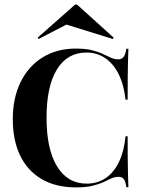

<svg xmlns="http://www.w3.org/2000/svg" viewBox="-20 -790 615 821"><path d="M305.6 11.3Q217.7 11.3 157.3 -24.6Q96.8 -60.5 65.7 -125.8Q34.7 -191.1 34.7 -280.6Q34.7 -371 68.1 -439.1Q101.6 -507.3 162.5 -544.8Q223.4 -582.3 304 -582.3Q345.2 -582.3 373 -575.4Q400.8 -568.5 419.8 -559.3Q438.7 -550 454.4 -543.1Q470.2 -536.3 486.3 -536.3Q500.8 -536.3 508.9 -547.2Q516.9 -558.1 520.2 -581.5H529Q528.2 -558.9 527.4 -531.5Q526.6 -504 526.2 -464.1Q525.8 -424.2 525.8 -363.7H516.9Q509.7 -428.2 487.1 -473.4Q464.5 -518.5 429.4 -541.9Q394.4 -565.3 349.2 -565.3Q267.7 -565.3 223.4 -493.1Q179 -421 179 -286.3Q179 -151.6 224.2 -78.2Q269.4 -4.8 350.8 -4.8Q396.8 -4.8 431.9 -28.6Q466.9 -52.4 488.7 -97.6Q510.5 -142.7 516.9 -207.3H525.8Q525.8 -149.2 526.2 -108.9Q526.6 -68.5 527.4 -40.7Q528.2 -12.9 529 10.5H520.2Q516.9 -14.5 509.3 -24.2Q501.6 -33.9 486.3 -33.9Q470.2 -33.9 455.6 -27Q441.1 -20.2 422.2 -11.3Q403.2 -2.4 375.4 4.4Q347.6 11.3 305.6 11.3ZM145.2 -623.4 141.1 -629 300.8 -770.2H309.7L466.1 -629L462.1 -623.4L238.7 -692.7L310.5 -708.9Z"/></svg>

Font: Playfair 144pt SemiCondensed ExtraBold
Style: Regular
Weight: 800
Width: 4
Designer: Claus Eggers Sørensen
Foundry: Claus Eggers Sørensen
Version: Version 2.203